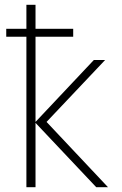

<svg xmlns="http://www.w3.org/2000/svg" viewBox="-20 -780 510 800"><path d="M128 -760V-660H285V-627H128V-272L371 -530H418L174 -272L430 0H381L128 -268V0H90V-627H6V-660H90V-760Z"/></svg>

Font: Noto Sans ExtraLight
Style: Regular
Weight: 200
Designer: Monotype Design Team
Foundry: Monotype Imaging Inc.
Version: Version 2.007